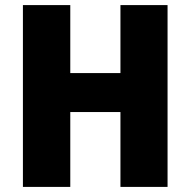

<svg xmlns="http://www.w3.org/2000/svg" viewBox="-20 -734 748 754"><path d="M638 0H453V-294H256V0H70V-714H256V-447H453V-714H638Z"/></svg>

Font: Noto Sans SemiCondensed Black
Style: Regular
Weight: 900
Width: 4
Designer: Monotype Design Team
Foundry: Monotype Imaging Inc.
Version: Version 2.013; ttfautohint (v1.8.4.7-5d5b)